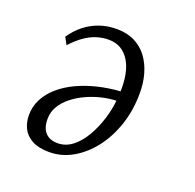

<svg xmlns="http://www.w3.org/2000/svg" viewBox="-106 -672 808 796"><g transform="rotate(20 298.0 -274.0)"><path d="M88.5 -459.5Q110.5 -492 139.5 -515Q168.5 -538 203.5 -550.2Q238.5 -562.5 278.5 -562.5Q324.5 -562.5 358.5 -545.5Q392.5 -528.5 414.8 -498.2Q437 -468 448.2 -428.5Q459.5 -389 459 -343Q459 -270.5 437.8 -206Q416.5 -141.5 378.8 -92.2Q341 -43 292.2 -15Q243.5 13 189 13Q142.5 13 113.5 -2.5Q84.5 -18 71.2 -44.5Q58 -71 58 -102.5Q58 -141 75 -173.8Q92 -206.5 122.2 -233Q152.5 -259.5 193.2 -278.8Q234 -298 282 -309.8Q330 -321.5 381.5 -325Q383 -364.5 376.5 -398.2Q370 -432 355 -457Q340 -482 317 -495.8Q294 -509.5 262.5 -509.5Q236.5 -509.5 210.5 -501.5Q184.5 -493.5 158.8 -475.8Q133 -458 105.5 -428ZM208.5 -33.5Q245 -33.5 274.8 -57Q304.5 -80.5 326.2 -118.5Q348 -156.5 361.5 -200Q375 -243.5 378.5 -282.5Q348.5 -281.5 315.2 -273.8Q282 -266 250.2 -251.5Q218.5 -237 192.8 -216.8Q167 -196.5 151.5 -170.8Q136 -145 136 -114Q136 -74 155.2 -53.8Q174.5 -33.5 208.5 -33.5Z"/></g></svg>

Font: Merriweather 24pt SemiCondensed Light
Style: Italic
Weight: 300
Width: 4
Italic angle: -7.8°
Designer: Eben Sorkin
Foundry: Eben Sorkin
Version: Version 2.101